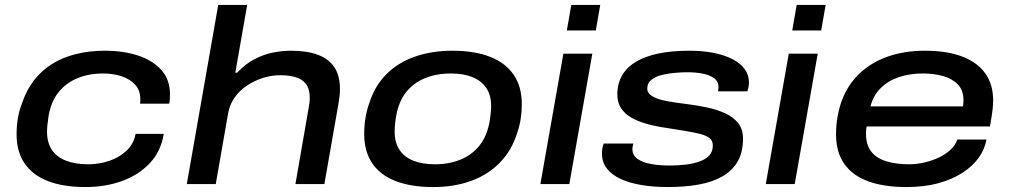

<svg xmlns="http://www.w3.org/2000/svg" viewBox="-20 -744 4080 776"><path d="M326 12Q236 12 174 -12Q112 -36 79.5 -83.5Q47 -131 47 -201Q47 -236 52.5 -267.5Q58 -299 69 -327Q87 -380 117.5 -419.5Q148 -459 190.5 -485.5Q233 -512 287 -525.5Q341 -539 403 -539Q480 -539 539.5 -519Q599 -499 633 -460Q667 -421 667 -363Q667 -353 666.5 -344Q666 -335 664 -325H546Q547 -330 547 -335Q547 -340 547 -344Q547 -379 526.5 -401.5Q506 -424 472 -435.5Q438 -447 397 -447Q339 -447 293 -428Q247 -409 216.5 -371Q186 -333 176 -274Q175 -262 173.5 -252.5Q172 -243 171 -234Q170 -225 170 -213Q170 -168 189.5 -138.5Q209 -109 247 -94.5Q285 -80 337 -80Q381 -80 422 -94Q463 -108 492 -135.5Q521 -163 528 -203H642Q630 -131 584.5 -83.5Q539 -36 472 -12Q405 12 326 12Z M735 0 862 -724H979L931 -450H938Q971 -485 1008 -504.5Q1045 -524 1083 -531.5Q1121 -539 1156 -539Q1221 -539 1265 -522.5Q1309 -506 1331.5 -472Q1354 -438 1354 -385Q1354 -371 1352.5 -356.5Q1351 -342 1348 -325L1291 0H1174L1228 -311Q1230 -321 1231 -330Q1232 -339 1232 -347Q1232 -384 1217 -404Q1202 -424 1175 -432Q1148 -440 1113 -440Q1077 -440 1042.5 -429Q1008 -418 978 -398Q948 -378 928 -349.5Q908 -321 902 -286L852 0Z M1731 12Q1642 12 1579.5 -12Q1517 -36 1484.5 -84Q1452 -132 1452 -203Q1452 -238 1457.5 -269.5Q1463 -301 1473 -329Q1496 -399 1543 -445.5Q1590 -492 1658 -515.5Q1726 -539 1808 -539Q1898 -539 1960.5 -514.5Q2023 -490 2056 -442Q2089 -394 2089 -323Q2089 -292 2084.5 -263.5Q2080 -235 2071 -209Q2049 -137 2001 -87.5Q1953 -38 1884.5 -13Q1816 12 1731 12ZM1738 -80Q1795 -80 1841.5 -99Q1888 -118 1918.5 -156.5Q1949 -195 1959 -254Q1962 -272 1963 -283Q1964 -294 1964.5 -301.5Q1965 -309 1965 -315Q1965 -360 1945 -389Q1925 -418 1889 -432.5Q1853 -447 1802 -447Q1744 -447 1697.5 -428Q1651 -409 1621 -371Q1591 -333 1581 -274Q1578 -257 1577 -245.5Q1576 -234 1575.5 -226.5Q1575 -219 1575 -213Q1575 -168 1594.5 -138.5Q1614 -109 1650.5 -94.5Q1687 -80 1738 -80Z M2271 -621 2289 -724H2406L2388 -621ZM2164 0 2257 -527H2374L2281 0Z M2678 12Q2622 12 2573.5 4Q2525 -4 2489 -20.5Q2453 -37 2433 -62.5Q2413 -88 2413 -123Q2413 -134 2414.5 -144Q2416 -154 2420 -164H2540Q2539 -160 2537.5 -154Q2536 -148 2536 -142Q2536 -116 2557 -101.5Q2578 -87 2612.5 -81Q2647 -75 2685 -75Q2718 -75 2749.5 -78.5Q2781 -82 2806.5 -91Q2832 -100 2846.5 -115.5Q2861 -131 2861 -156Q2861 -175 2848 -185.5Q2835 -196 2810.5 -202.5Q2786 -209 2751.5 -214.5Q2717 -220 2674 -227Q2630 -233 2593.5 -243.5Q2557 -254 2531 -269Q2505 -284 2490 -307Q2475 -330 2475 -362Q2475 -406 2494.5 -439.5Q2514 -473 2551.5 -495Q2589 -517 2642.5 -528Q2696 -539 2765 -539Q2821 -539 2865.5 -530Q2910 -521 2941.5 -504.5Q2973 -488 2990 -464.5Q3007 -441 3007 -411Q3007 -402 3005.5 -393.5Q3004 -385 3001 -375H2882Q2882 -380 2883 -384Q2884 -388 2884 -391Q2884 -415 2866 -428Q2848 -441 2820 -446.5Q2792 -452 2758 -452Q2740 -452 2713 -450Q2686 -448 2659 -442Q2632 -436 2614 -422.5Q2596 -409 2596 -386Q2596 -366 2619 -353.5Q2642 -341 2679.5 -334.5Q2717 -328 2759 -323Q2799 -318 2838.5 -309.5Q2878 -301 2911 -286Q2944 -271 2963.5 -246.5Q2983 -222 2983 -183Q2983 -129 2961.5 -91.5Q2940 -54 2899.5 -31Q2859 -8 2803.5 2Q2748 12 2678 12Z M3182 -621 3200 -724H3317L3299 -621ZM3075 0 3168 -527H3285L3192 0Z M3643 12Q3553 12 3489.5 -11Q3426 -34 3392.5 -81.5Q3359 -129 3359 -201Q3359 -238 3365 -271.5Q3371 -305 3381 -334Q3406 -402 3454.5 -447.5Q3503 -493 3570 -516Q3637 -539 3717 -539Q3810 -539 3871.5 -514.5Q3933 -490 3963.5 -445.5Q3994 -401 3994 -338Q3994 -325 3992 -304Q3990 -283 3981 -233H3483Q3481 -225 3480.5 -218Q3480 -211 3480 -204Q3480 -158 3501.5 -131Q3523 -104 3562.5 -92Q3602 -80 3654 -80Q3685 -80 3717 -87.5Q3749 -95 3776 -108Q3803 -121 3822.5 -139.5Q3842 -158 3849 -180H3967Q3960 -141 3936 -107Q3912 -73 3870.5 -46Q3829 -19 3772.5 -3.5Q3716 12 3643 12ZM3498 -314H3872Q3873 -321 3873.5 -327Q3874 -333 3874 -339Q3874 -379 3851.5 -402.5Q3829 -426 3792 -436.5Q3755 -447 3710 -447Q3657 -447 3613.5 -432.5Q3570 -418 3540 -388.5Q3510 -359 3498 -314Z"/></svg>

Font: Archivo Expanded Medium
Style: Italic
Weight: 500
Width: 7
Italic angle: -10°
Designer: Hector Gatti
Foundry: Omnibus-Type
Version: Version 2.001